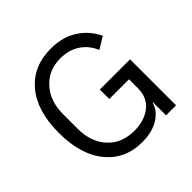

<svg xmlns="http://www.w3.org/2000/svg" viewBox="-182 -878 1059 1059"><g transform="rotate(-45 347.5 -349.0)"><path d="M544.9 -102.1V0H623V-358.9H387.2V-285.2H541V-215.8Q541 -141.6 488.8 -101.1Q438 -63 362.8 -63Q262.7 -63 206.1 -126Q147.9 -188.5 147.9 -293V-405.8Q147.9 -509.3 206.1 -571.8Q262.7 -634.8 355 -634.8Q420.4 -634.8 468 -603.5Q515.6 -572.3 540 -515.1L608.9 -557.1Q573.7 -628.9 509.8 -669.4Q445.8 -710 355 -710Q219.2 -710 139.2 -617.2Q58.1 -521.5 58.1 -349.1Q58.1 -176.8 139.2 -81.1Q216.8 12.2 348.1 12.2Q425.8 12.2 477.3 -19.8Q528.8 -51.8 542 -102.1Z"/></g></svg>

Font: Plexus Sans
Style: Regular
Weight: 400
Version: Version 2.001;PS 002.001;hotconv 1.0.70;makeotf.lib2.5.58329